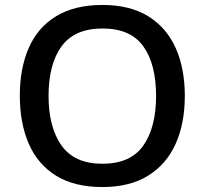

<svg xmlns="http://www.w3.org/2000/svg" viewBox="-20 -745 826 775"><path d="M726 -358Q726 -247 689 -164.5Q652 -82 578 -36Q504 10 393 10Q280 10 206 -36Q132 -82 96 -165Q60 -248 60 -359Q60 -469 96 -551.5Q132 -634 206.5 -679.5Q281 -725 394 -725Q504 -725 578 -679.5Q652 -634 689 -551.5Q726 -469 726 -358ZM176 -358Q176 -231 228.5 -157.5Q281 -84 393 -84Q507 -84 558.5 -157.5Q610 -231 610 -358Q610 -486 558.5 -558Q507 -630 394 -630Q281 -630 228.5 -558Q176 -486 176 -358Z"/></svg>

Font: Noto Kufi Arabic Medium
Style: Regular
Weight: 500
Designer: Monotype Design Team, David Williams, Khaled Hosny
Foundry: Google LLC
Version: Version 2.109; ttfautohint (v1.8.4.7-5d5b)